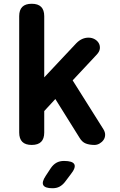

<svg xmlns="http://www.w3.org/2000/svg" viewBox="-20 -760 640 1020"><path d="M215 -56Q215 -23 198.5 -6.5Q182 10 148.5 10Q115 10 98.5 -6.5Q82 -23 82 -56V-674Q82 -707 98.5 -723.5Q115 -740 148.5 -740Q182 -740 198.5 -723.5Q215 -707 215 -674V-349L386 -531Q401 -546 417 -553Q433 -560 450 -560Q468 -560 482.5 -552Q497 -544 504.5 -531Q512 -518 510.5 -502Q509 -486 494 -470L366 -333L529 -74Q539 -58 538.5 -43Q538 -28 530 -16.5Q522 -5 509 2.5Q496 10 482 10Q456 10 436 2.5Q416 -5 402 -29L274 -234L215 -170ZM250 133Q263 114 280 104.5Q297 95 320 95Q366 95 375 113Q384 131 355 167L324 208Q311 224 295.5 232Q280 240 259 240Q219 240 210 223.5Q201 207 223 174Z"/></svg>

Font: Maple Mono
Style: Bold
Weight: 700
Monospace: yes
Designer: subframe7536
Version: Version 7.200